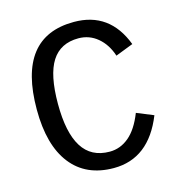

<svg xmlns="http://www.w3.org/2000/svg" viewBox="-102 -760 804 860"><g transform="rotate(-15 300.0 -329.5)"><path d="M153.3 -332.5Q153.3 -199.2 195.1 -132.6Q236.8 -65.9 322.8 -65.9Q372.1 -65.9 412.1 -99.4Q452.1 -132.8 480 -203.6L557.6 -171.9Q484.9 9.8 321.8 9.8Q193.4 9.8 124.3 -78.6Q55.2 -167 55.2 -332.5Q55.2 -668.9 316.9 -668.9Q482.4 -668.9 544.4 -505.4L462.4 -473.6Q444.3 -528.8 406 -560.8Q367.7 -592.8 317.4 -592.8Q233.9 -592.8 193.6 -529.8Q153.3 -466.8 153.3 -332.5Z"/></g></svg>

Font: Cousine
Style: Regular
Weight: 400
Monospace: yes
Designer: Steve Matteson
Foundry: Monotype Imaging Inc.
Version: Version 1.21